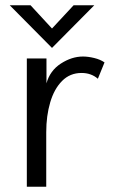

<svg xmlns="http://www.w3.org/2000/svg" viewBox="-20 -710 428 730"><path d="M17.1 0ZM17.1 0ZM155.8 0H82V-487.8H156.7V-393.1Q169.9 -441.4 211.4 -468.3Q252.9 -495.1 295.4 -495.1Q314.9 -495.1 338.1 -489.5Q361.3 -483.9 377.4 -472.7L352.1 -410.6Q326.7 -432.6 290 -432.6Q246.1 -432.6 216.1 -402.3Q186 -372.1 170.9 -320.8Q155.8 -269.5 155.8 -207.5ZM177.7 -527.8 17.1 -689.9H96.2L177.7 -601.6L259.8 -689.9H338.4Z"/></svg>

Font: Acari Sans
Style: Regular
Weight: 400
Designer: Alfredo Marco Pradil and Stefan Peev
Foundry: Hanken Design Co.
Version: Version 1.045;February 4, 2021;FontCreator 13.0.0.2655 64-bi